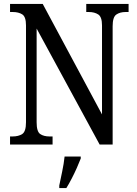

<svg xmlns="http://www.w3.org/2000/svg" viewBox="-20 -734 695 975"><path d="M31 0V-41H43Q74 -41 93 -53.5Q112 -66 112 -113V-605Q112 -649 93 -661Q74 -673 45 -673H31V-714H197L498 -153V-605Q498 -648 479 -660.5Q460 -673 431 -673H418V-714H633V-673H618Q589 -673 570.5 -660Q552 -647 552 -601V0H486L166 -589V-113Q166 -66 184 -53.5Q202 -41 232 -41H247V0ZM281 208Q288 174 296 136Q304 98 308 61H390V71Q382 92 370 119Q358 146 344 173Q330 200 317 221H281Z"/></svg>

Font: Noto Serif Tamil Condensed
Style: Regular
Weight: 400
Width: 3
Designer: Indian Type Foundry, Tom Grace, and the Monotype Design Team
Foundry: Monotype Imaging Inc.
Version: Version 2.004; ttfautohint (v1.8.4.7-5d5b)